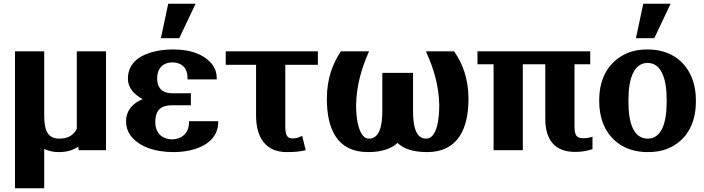

<svg xmlns="http://www.w3.org/2000/svg" viewBox="-20 -802 3760 1025"><path d="M60 203H216V-7C238 4 265 10 294 10C338 10 370 -1 398 -19L400 0H546V-528H390V-114C373 -81 345 -62 297 -62C233 -62 216 -107 216 -188V-528H60Z M653 -153C653 -128 660 -103 674 -83C716 -21 804 10 907 10C969 10 1029 -4 1069 -27C1110 -50 1145 -90 1145 -148V-155H989V-148C989 -90 947 -58 899 -58C855 -58 809 -83 809 -150C809 -224 850 -240 900 -240H999V-304H900C856 -304 819 -323 819 -384C819 -439 853 -469 899 -469C939 -469 981 -450 981 -386V-378H1137V-386C1137 -409 1131 -432 1118 -451C1080 -507 1003 -538 907 -538C872 -538 839 -535 809 -528C735 -511 663 -472 663 -382C663 -329 701 -294 742 -273C693 -253 653 -216 653 -153ZM839 -598H937L1024 -782H878Z M1185 -456H1347V-186C1347 -64 1401 10 1511 10C1552 10 1582 7 1612 0L1593 -77C1575 -68 1564 -63 1540 -63C1513 -63 1503 -82 1503 -128V-456H1677V-528H1185Z M1725 -275C1725 -117 1777 10 1945 10C2021 10 2071 -10 2102 -39C2132 -10 2182 10 2260 10C2425 10 2481 -115 2481 -275C2481 -379 2450 -463 2406 -525L2404 -528H2254L2258 -518C2294 -438 2322 -350 2325 -244C2325 -166 2313 -62 2255 -62C2199 -62 2185 -130 2185 -210V-413H2021V-210C2021 -130 2006 -62 1950 -62C1937 -62 1929 -66 1920 -75C1891 -107 1881 -173 1881 -244C1884 -350 1911 -438 1946 -518L1950 -528H1800C1756 -463 1725 -382 1725 -275Z M2529 -459H2615V0H2771V-459H2891V-168C2891 -53 2944 9 3050 9C3088 9 3115 3 3143 -6V-72L3132 -69C3123 -66 3109 -64 3094 -64C3059 -64 3047 -78 3047 -128V-459H3131V-528H2529Z M3179 -259C3179 -220 3185 -186 3196 -153C3229 -59 3310 10 3438 10C3479 10 3516 4 3548 -10C3639 -49 3695 -135 3695 -259V-269C3695 -308 3689 -342 3678 -375C3645 -469 3565 -538 3437 -538C3396 -538 3360 -532 3328 -518C3237 -479 3179 -393 3179 -269ZM3335 -257V-271C3335 -379 3363 -466 3437 -466C3511 -466 3539 -381 3539 -271V-257C3539 -147 3512 -62 3438 -62C3362 -62 3335 -146 3335 -257ZM3375 -598H3473L3560 -782H3414Z"/></svg>

Font: Aerodynamic
Style: Bd
Weight: 500
Designer: Google
Version: Version 2.000980; 2014